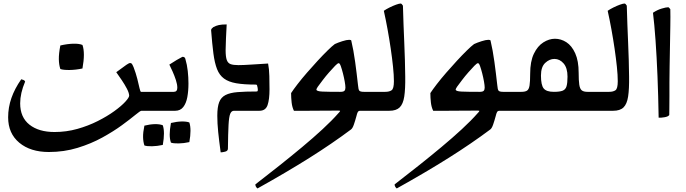

<svg xmlns="http://www.w3.org/2000/svg" viewBox="-20 -626 3876 1085"><path d="M256 233Q152 233 89 180.5Q26 128 26 37Q26 -19 44.5 -72Q63 -125 100 -178Q106 -177 113 -174Q120 -171 122 -165Q94 -99 94 -42Q94 37 146.5 78.5Q199 120 288 120Q355 120 417 102.5Q479 85 532.5 58Q586 31 626 2Q666 -27 688 -51Q710 -75 710 -86Q709 -102 697 -125Q685 -148 668.5 -172.5Q652 -197 637 -218Q649 -226 664.5 -238Q680 -250 694 -259.5Q708 -269 714 -270Q722 -270 725.5 -265Q729 -260 735 -246Q748 -212 756 -180Q764 -148 768.5 -127.5Q773 -107 777 -107H838V0H779Q773 0 744.5 23.5Q716 47 669 81.5Q622 116 558.5 151Q495 186 418.5 209.5Q342 233 256 233ZM321 -236Q313 -260 312.5 -291.5Q312 -323 321 -369Q360 -378 393.5 -379Q427 -380 446 -372Q462 -327 446 -239Q409 -231 373.5 -230.5Q338 -230 321 -236Z M970 0H797V-107H962Q982 -107 982 -130Q982 -149 974 -173.5Q966 -198 955.5 -221.5Q945 -245 937 -261Q960 -276 978.5 -287Q997 -298 1011 -305Q1020 -305 1023.5 -301Q1027 -297 1028 -291Q1037 -261 1041 -225Q1045 -189 1045 -154Q1045 -112 1038.5 -77Q1032 -42 1015.5 -21Q999 0 970 0ZM796 196Q789 175 788.5 148.5Q788 122 796 84Q828 76 855.5 75.5Q883 75 900 82Q913 120 900 193Q868 200 839 200.5Q810 201 796 196ZM946 180Q939 160 939 133.5Q939 107 946 69Q979 61 1006.5 60.5Q1034 60 1050 66Q1063 105 1050 177Q1019 184 989.5 184.5Q960 185 946 180Z M1433 -142Q1432 -148 1425 -148Q1358 -148 1315 -155.5Q1272 -163 1246 -182Q1220 -201 1206.5 -235.5Q1193 -270 1186 -323.5Q1179 -377 1173 -455Q1173 -461 1177 -465Q1181 -469 1186 -473Q1201 -481 1217 -484.5Q1233 -488 1261 -488Q1259 -449 1257 -409Q1255 -369 1255 -343Q1255 -305 1261.5 -287Q1268 -269 1283.5 -263.5Q1299 -258 1327 -258Q1354 -258 1399 -261Q1444 -264 1495 -267Q1501 -237 1502 -196Q1503 -155 1503 -121Q1503 -64 1492 -32Q1481 0 1446 0Q1420 0 1413 0Q1406 0 1405.5 0Q1405 0 1399.5 0Q1394 0 1372.5 0Q1351 0 1302 0Q1288 0 1281 17Q1274 34 1271.5 80Q1269 126 1268 214Q1268 227 1252.5 231Q1237 235 1227 235Q1218 169 1213 120Q1208 71 1208 28Q1208 -21 1218.5 -48.5Q1229 -76 1254.5 -89Q1280 -102 1323 -105.5Q1366 -109 1431 -109Q1437 -109 1437 -119Q1437 -128 1433 -142Z M1932 -131Q1932 -143 1928 -165.5Q1924 -188 1918 -211.5Q1912 -235 1906 -252Q1900 -269 1894 -269Q1888 -269 1873.5 -254Q1859 -239 1840 -217.5Q1821 -196 1804 -173.5Q1787 -151 1776 -136Q1768 -124 1768 -120Q1768 -110 1801.5 -108.5Q1835 -107 1903 -107Q1921 -107 1926.5 -113Q1932 -119 1932 -131ZM2003 -146Q2005 -119 2011 -113Q2017 -107 2037 -107H2107V0H2016Q2006 0 2002 7Q1998 14 1994 31Q1987 57 1979.5 78.5Q1972 100 1963 106Q1856 186 1728 266.5Q1600 347 1435 439Q1423 429 1423 416Q1489 365 1556.5 311.5Q1624 258 1687 205.5Q1750 153 1803 104Q1856 55 1892 14Q1902 4 1902 1Q1902 -1 1890 -1Q1838 -1 1797.5 -0.5Q1757 0 1720.5 0Q1684 0 1641 0Q1631 -20 1628 -47Q1625 -74 1625 -100Q1638 -120 1661.5 -150.5Q1685 -181 1715 -215.5Q1745 -250 1775 -282.5Q1805 -315 1831 -340.5Q1857 -366 1872 -377Q1889 -385 1914 -393Q1939 -401 1953 -401Q1963 -401 1965 -397Q1978 -342 1987 -276Q1996 -210 2003 -146Z M2067 0V-107H2157Q2180 -107 2193 -116Q2206 -125 2206 -167Q2206 -201 2201 -249Q2196 -297 2188 -351.5Q2180 -406 2170 -461Q2160 -516 2149 -565Q2162 -574 2181 -583.5Q2200 -593 2218 -599.5Q2236 -606 2244 -606Q2250 -606 2257 -594Q2260 -486 2264.5 -386Q2269 -286 2270 -193Q2271 -123 2264.5 -80.5Q2258 -38 2238.5 -19Q2219 0 2180 0Z M2719 -131Q2719 -143 2715 -165.5Q2711 -188 2705 -211.5Q2699 -235 2693 -252Q2687 -269 2681 -269Q2675 -269 2660.5 -254Q2646 -239 2627 -217.5Q2608 -196 2591 -173.5Q2574 -151 2563 -136Q2555 -124 2555 -120Q2555 -110 2588.5 -108.5Q2622 -107 2690 -107Q2708 -107 2713.5 -113Q2719 -119 2719 -131ZM2790 -146Q2792 -119 2798 -113Q2804 -107 2824 -107H2894V0H2803Q2793 0 2789 7Q2785 14 2781 31Q2774 57 2766.5 78.5Q2759 100 2750 106Q2643 186 2515 266.5Q2387 347 2222 439Q2210 429 2210 416Q2276 365 2343.5 311.5Q2411 258 2474 205.5Q2537 153 2590 104Q2643 55 2679 14Q2689 4 2689 1Q2689 -1 2677 -1Q2625 -1 2584.5 -0.5Q2544 0 2507.5 0Q2471 0 2428 0Q2418 -20 2415 -47Q2412 -74 2412 -100Q2425 -120 2448.5 -150.5Q2472 -181 2502 -215.5Q2532 -250 2562 -282.5Q2592 -315 2618 -340.5Q2644 -366 2659 -377Q2676 -385 2701 -393Q2726 -401 2740 -401Q2750 -401 2752 -397Q2765 -342 2774 -276Q2783 -210 2790 -146Z M2854 0V-107H2926Q2948 -107 2958.5 -114Q2969 -121 2972.5 -143Q2976 -165 2976 -209Q2976 -279 2997 -322.5Q3018 -366 3050.5 -386.5Q3083 -407 3116 -407Q3150 -407 3180.5 -387.5Q3211 -368 3230.5 -325Q3250 -282 3250 -215Q3250 -171 3253.5 -147.5Q3257 -124 3267.5 -115.5Q3278 -107 3300 -107H3372V0ZM3110 -107Q3143 -107 3159.5 -113.5Q3176 -120 3181.5 -138.5Q3187 -157 3187 -193Q3187 -242 3165 -267.5Q3143 -293 3113 -293Q3085 -293 3061 -270.5Q3037 -248 3037 -199Q3037 -145 3052.5 -126Q3068 -107 3110 -107Z M3332 0V-107H3422Q3445 -107 3458 -116Q3471 -125 3471 -167Q3471 -201 3466 -249Q3461 -297 3453 -351.5Q3445 -406 3435 -461Q3425 -516 3414 -565Q3427 -574 3446 -583.5Q3465 -593 3483 -599.5Q3501 -606 3509 -606Q3515 -606 3522 -594Q3525 -486 3529.5 -386Q3534 -286 3535 -193Q3536 -123 3529.5 -80.5Q3523 -38 3503.5 -19Q3484 0 3445 0Z M3768 -574Q3769 -535 3768 -479Q3767 -423 3766 -363Q3765 -303 3764 -249.5Q3763 -196 3763 -161Q3763 -124 3763 -83.5Q3763 -43 3762.5 -13Q3762 17 3762 24Q3756 33 3735.5 36.5Q3715 40 3702 39Q3700 -85 3695.5 -195.5Q3691 -306 3684.5 -397.5Q3678 -489 3670 -554Q3694 -570 3719 -577.5Q3744 -585 3756 -585Q3760 -585 3768 -574Z"/></svg>

Font: Ruwudu Medium
Style: Regular
Weight: 500
Designer: Becca Hirsbrunner Spalinger
Foundry: SIL International
Version: Version 3.000